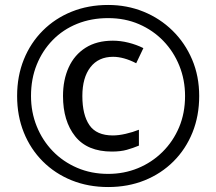

<svg xmlns="http://www.w3.org/2000/svg" viewBox="-20 -744 872 774"><path d="M431 -133Q332 -133 283 -194.5Q234 -256 234 -357Q234 -422 257 -472.5Q280 -523 325 -551.5Q370 -580 435 -580Q466 -580 498 -572Q530 -564 558 -550L529 -489Q504 -502 480.5 -508.5Q457 -515 436 -515Q377 -515 344.5 -473Q312 -431 312 -357Q312 -281 340.5 -239.5Q369 -198 435 -198Q458 -198 486.5 -204.5Q515 -211 540 -221V-157Q516 -147 491 -140Q466 -133 431 -133ZM416 10Q336 10 269 -17Q202 -44 152.5 -93.5Q103 -143 76 -210Q49 -277 49 -357Q49 -437 76 -504Q103 -571 152.5 -620.5Q202 -670 269 -697Q336 -724 416 -724Q492 -724 558.5 -697Q625 -670 675.5 -620.5Q726 -571 754.5 -504Q783 -437 783 -357Q783 -277 756 -210Q729 -143 679.5 -93.5Q630 -44 563 -17Q496 10 416 10ZM416 -43Q480 -43 536 -66Q592 -89 635 -131.5Q678 -174 702 -231Q726 -288 726 -357Q726 -422 703 -479Q680 -536 638.5 -579Q597 -622 540.5 -646.5Q484 -671 416 -671Q348 -671 291 -648Q234 -625 192.5 -582.5Q151 -540 128 -483Q105 -426 105 -357Q105 -292 128 -235Q151 -178 192.5 -135Q234 -92 291 -67.5Q348 -43 416 -43Z"/></svg>

Font: Noto Sans Oriya
Style: Regular
Weight: 400
Designer: Amélie Bonet and Sol Matas
Foundry: Google LLC
Version: Version 2.006